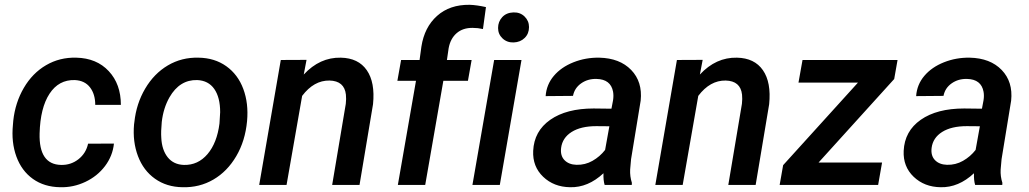

<svg xmlns="http://www.w3.org/2000/svg" viewBox="-20 -782 4352 812"><path d="M238.3 -84.5Q279.8 -83.5 311.8 -108.6Q343.8 -133.8 352.5 -174.3L461.9 -174.8Q456.5 -122.6 424.1 -79.6Q391.6 -36.6 340.8 -12.7Q290 11.2 234.9 9.8Q167 8.8 119.1 -25.4Q71.3 -59.6 49.3 -119.9Q27.3 -180.2 34.7 -254.4L36.1 -271.5Q44.4 -348.1 80.8 -410.4Q117.2 -472.7 174.8 -506.3Q232.4 -540 302.7 -538.1Q388.7 -536.1 439.9 -481.2Q491.2 -426.3 491.2 -338.4H382.8Q382.8 -383.8 360.6 -412.6Q338.4 -441.4 296.4 -443.4Q228.5 -445.3 189.5 -385.7Q150.4 -326.2 147.5 -217.8Q144 -86.4 238.3 -84.5Z M548.3 -266.1Q556.6 -343.8 594 -407.2Q631.3 -470.7 689.9 -505.4Q748.5 -540 819.8 -538.1Q887.7 -537.1 937 -502Q986.3 -466.8 1009 -405.8Q1031.7 -344.7 1024.9 -270Q1017.1 -186 979.2 -121.6Q941.4 -57.1 882.6 -22.7Q823.7 11.7 752 9.8Q684.6 8.8 635.5 -26.1Q586.4 -61 563.5 -121.8Q540.5 -182.6 546.9 -255.9ZM662.1 -199.2Q664.6 -147.9 689.2 -116.9Q713.9 -85.9 757.8 -84.5Q817.4 -83 857.7 -130.4Q897.9 -177.7 908.2 -259.8L911.1 -307.6Q911.1 -370.1 886.2 -405.8Q861.3 -441.4 814 -443.4Q739.7 -445.3 696.8 -370.6Q670.9 -325.2 664.1 -266.1Q660.2 -225.1 662.1 -199.2Z M1276.4 -528.8 1264.6 -466.8Q1332.5 -540 1421.4 -538.1Q1495.6 -536.6 1531.2 -485.1Q1566.9 -433.6 1557.6 -341.3L1500.5 0H1384.8L1442.4 -342.8Q1444.8 -363.8 1442.9 -381.8Q1436.5 -439.9 1373.5 -441.4Q1307.6 -442.4 1257.8 -376.5L1191.9 0H1076.2L1167.5 -528.3Z M1662.6 0 1739.3 -440.4H1660.6L1676.3 -528.3H1754.4L1762.2 -585Q1774.9 -667 1828.4 -714.8Q1881.8 -762.7 1966.3 -761.7Q1996.1 -760.7 2035.2 -752L2022.5 -659.2Q2001 -664.1 1979 -664.1Q1937.5 -664.6 1911.1 -641.6Q1884.8 -618.7 1877.4 -578.1L1870.1 -528.3H1974.6L1959 -440.4H1855L1778.3 0Z M2093.8 0H1978L2069.8 -528.3H2185.5ZM2086.4 -663.6Q2086.4 -690.4 2104 -709.5Q2121.6 -728.5 2151.4 -729.5Q2179.7 -730.5 2198.5 -712.2Q2217.3 -693.8 2217.3 -667.5Q2217.3 -639.6 2199 -621.6Q2180.7 -603.5 2152.3 -602.5Q2124.5 -601.6 2105.5 -619.4Q2086.4 -637.2 2086.4 -663.6Z M2537.1 0Q2531.2 -19.5 2532.2 -49.3Q2466.8 11.7 2391.1 9.8Q2322.3 8.8 2277.1 -34.4Q2231.9 -77.6 2234.9 -144Q2238.8 -227.5 2307.1 -275.4Q2375.5 -323.2 2490.7 -323.2L2565.9 -322.3L2572.8 -358.4Q2575.7 -377.4 2572.8 -394Q2563 -446.8 2502.9 -448.2Q2465.8 -449.2 2437.7 -429.4Q2409.7 -409.7 2403.3 -376.5L2287.6 -375.5Q2291 -424.3 2322.3 -461.2Q2353.5 -498 2405.3 -518.6Q2457 -539.1 2514.6 -538.1Q2601.1 -536.1 2649.4 -486.1Q2697.8 -436 2689.5 -356.4L2648.9 -108.9L2645 -64.9Q2643.6 -36.1 2652.3 -8.8L2651.9 0ZM2418 -85Q2454.6 -84 2485.8 -101.8Q2517.1 -119.6 2539.1 -147.9L2557.1 -248L2502 -248.5Q2436.5 -248.5 2397.5 -223.9Q2358.4 -199.2 2353 -156.2Q2349.1 -123.5 2367.4 -104.7Q2385.7 -85.9 2418 -85Z M2951.7 -528.8 2939.9 -466.8Q3007.8 -540 3096.7 -538.1Q3170.9 -536.6 3206.5 -485.1Q3242.2 -433.6 3232.9 -341.3L3175.8 0H3060.1L3117.7 -342.8Q3120.1 -363.8 3118.2 -381.8Q3111.8 -439.9 3048.8 -441.4Q2982.9 -442.4 2933.1 -376.5L2867.2 0H2751.5L2842.8 -528.3Z M3441.9 -94.7H3710.4L3693.8 0H3277.3L3292 -83.5L3608.4 -432.6H3356.9L3374 -528.3H3775.9L3761.7 -447.8Z M4104 0Q4098.1 -19.5 4099.1 -49.3Q4033.7 11.7 3958 9.8Q3889.2 8.8 3844 -34.4Q3798.8 -77.6 3801.8 -144Q3805.7 -227.5 3874 -275.4Q3942.4 -323.2 4057.6 -323.2L4132.8 -322.3L4139.6 -358.4Q4142.6 -377.4 4139.6 -394Q4129.9 -446.8 4069.8 -448.2Q4032.7 -449.2 4004.6 -429.4Q3976.6 -409.7 3970.2 -376.5L3854.5 -375.5Q3857.9 -424.3 3889.2 -461.2Q3920.4 -498 3972.2 -518.6Q4023.9 -539.1 4081.5 -538.1Q4168 -536.1 4216.3 -486.1Q4264.6 -436 4256.3 -356.4L4215.8 -108.9L4211.9 -64.9Q4210.4 -36.1 4219.2 -8.8L4218.8 0ZM3984.9 -85Q4021.5 -84 4052.7 -101.8Q4084 -119.6 4106 -147.9L4124 -248L4068.8 -248.5Q4003.4 -248.5 3964.4 -223.9Q3925.3 -199.2 3919.9 -156.2Q3916 -123.5 3934.3 -104.7Q3952.6 -85.9 3984.9 -85Z"/></svg>

Font: TypoPRO Roboto
Style: Italic
Weight: 500
Italic angle: -12°
Designer: Google
Version: Version 2.136; 2016